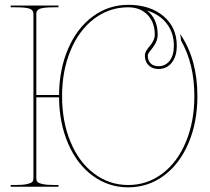

<svg xmlns="http://www.w3.org/2000/svg" viewBox="-20 -783 880 805"><path d="M596.2 -739.3Q641.1 -704.1 641.1 -638.2Q641.1 -616.7 630.6 -599.1Q620.1 -581.5 609.9 -569.6Q599.6 -557.6 599.6 -550.3Q599.6 -529.3 611.6 -517.3Q623.5 -505.4 644.5 -505.4Q673.3 -505.4 691.2 -528.1Q709 -550.8 709 -591.3Q709 -645 679.4 -683.6Q649.9 -722.2 596.2 -739.3ZM517.6 -762.7Q608.9 -762.7 665 -715.6Q721.2 -668.5 721.2 -591.3Q721.2 -546.9 700.2 -520.3Q679.2 -493.7 644.5 -493.7Q618.7 -493.7 603 -509.3Q587.4 -524.9 587.4 -550.3Q587.4 -560.5 594 -571.3Q600.6 -582 608.2 -590.3Q615.7 -598.6 622.3 -611.6Q628.9 -624.5 628.9 -638.2Q628.9 -689.5 598.4 -720.9Q567.9 -752.4 517.6 -752.4Q438.5 -752.4 375 -704.6Q311.5 -656.7 275.9 -571.5Q240.2 -486.3 240.2 -379.9Q240.2 -273.4 275.6 -188.2Q311 -103 374.5 -55.2Q438 -7.3 517.6 -7.3Q597.2 -7.3 660.6 -55.2Q724.1 -103 759.5 -188.2Q794.9 -273.4 794.9 -379.9Q794.9 -514.6 739.3 -612.3L735.4 -640.6Q807.6 -535.2 807.6 -379.9Q807.6 -270.5 770.3 -182.9Q732.9 -95.2 666.7 -46.4Q600.6 2.4 517.6 2.4Q435.1 2.4 369.1 -45.9Q303.2 -94.2 265.9 -180.4Q228.5 -266.6 227.5 -375H132.3V-35.2Q132.3 -26.4 136.5 -21Q140.6 -15.6 158 -11.5Q175.3 -7.3 207.5 -7.3H225.1V0H24.9V-7.3H44.9Q77.1 -7.3 94.5 -11.5Q111.8 -15.6 116 -21Q120.1 -26.4 120.1 -35.2V-726.6Q120.1 -739.7 105.5 -746.1Q90.8 -752.4 44.9 -752.4H24.9V-759.8H225.1V-752.4H207.5Q161.6 -752.4 147 -746.1Q132.3 -739.7 132.3 -726.6V-384.8H227.5Q228.5 -493.2 266.1 -579.6Q303.7 -666 369.6 -714.4Q435.5 -762.7 517.6 -762.7Z"/></svg>

Font: ZnikomitNo24
Style: Thin
Weight: 300
Designer: gluk
Foundry: gluk
Version: Version 0.55